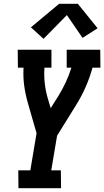

<svg xmlns="http://www.w3.org/2000/svg" viewBox="-20 -999 553 1019"><path d="M78 0 77 -95H141L174 -292L128 -452Q115 -497 108.5 -544Q102 -591 105 -640H75L74 -735H253V-640H216Q213 -598 217.5 -557.5Q222 -517 233 -479L249 -425L290 -490Q312 -526 329.5 -563.5Q347 -601 359 -640H334V-735H512L513 -640H471Q457 -589 435 -538.5Q413 -488 383 -440L283 -279L252 -95H303L304 0ZM211 -793 144 -854 294 -979H393L498 -849L418 -798L335 -919Z"/></svg>

Font: Iosevka QP
Style: Bold Italic
Weight: 700
Italic angle: -9°
Designer: Belleve Invis
Foundry: Belleve Invis
Version: Version 20.0.0; ttfautohint (v1.8.4)